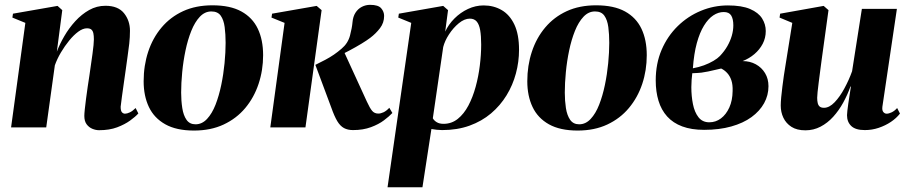

<svg xmlns="http://www.w3.org/2000/svg" viewBox="-20 -540 3848 814"><path d="M221 -321Q233 -353 252.8 -387Q272.5 -421 299.2 -450.2Q326 -479.5 358 -497.5Q390 -515.5 427 -515.5Q480.5 -515.5 505.8 -484Q531 -452.5 531 -409.5Q531 -382.5 528 -355.2Q525 -328 520.8 -300.2Q516.5 -272.5 513 -244Q509.5 -218 505 -187.8Q500.5 -157.5 497 -130.8Q493.5 -104 491.5 -87.5Q491.5 -70 497 -64Q502.5 -58 510 -58Q518.5 -58 530.2 -63.5Q542 -69 555 -82L566.5 -59Q554 -45 531.5 -28.8Q509 -12.5 476.5 -0.2Q444 12 400 12Q386 12 371.5 6Q357 0 347.2 -13.2Q337.5 -26.5 337.5 -48.5Q337.5 -57.5 339.5 -77Q341.5 -96.5 344.8 -121.5Q348 -146.5 351.8 -172.2Q355.5 -198 359 -219.5Q362.5 -245 366 -268.5Q369.5 -292 372.2 -312.2Q375 -332.5 376.5 -348.2Q378 -364 378 -373Q378 -388.5 375.8 -399Q373.5 -409.5 367.2 -414.8Q361 -420 348.5 -420Q331.5 -420 312 -405.8Q292.5 -391.5 273.5 -368.2Q254.5 -345 238.2 -317.5Q222 -290 212.5 -263L176 0H27L87.5 -443L32.5 -465.5L35 -482L224 -515L244 -497Z M880.5 -517.5Q956 -517.5 1003.2 -491.5Q1050.5 -465.5 1073 -418.2Q1095.5 -371 1095.5 -306Q1095.5 -242 1076.2 -184.2Q1057 -126.5 1019.8 -82Q982.5 -37.5 928 -12Q873.5 13.5 802.5 13.5Q728 13.5 680.8 -13Q633.5 -39.5 611.2 -86.5Q589 -133.5 589 -195.5Q589 -262 608.2 -320.5Q627.5 -379 665 -423.5Q702.5 -468 756.5 -492.8Q810.5 -517.5 880.5 -517.5ZM876 -491.5Q848.5 -491.5 827.2 -469Q806 -446.5 791 -409Q776 -371.5 766.5 -326.2Q757 -281 752.5 -234.2Q748 -187.5 748 -147.5Q748 -113 752.8 -82Q757.5 -51 770.8 -32Q784 -13 809 -13Q836.5 -13 857.8 -35.8Q879 -58.5 893.8 -96.2Q908.5 -134 918 -179.8Q927.5 -225.5 932 -272Q936.5 -318.5 936.5 -358.5Q936.5 -395 932.5 -425.2Q928.5 -455.5 915.8 -473.5Q903 -491.5 876 -491.5Z M1126 0 1186.5 -443 1131 -465.5 1133.5 -482 1322.5 -515 1343.5 -497 1275 0ZM1476.5 11.5Q1454.5 11.5 1438.5 3Q1422.5 -5.5 1410 -26.2Q1397.5 -47 1384.5 -84L1317 -265Q1340.5 -276.5 1359.8 -286.8Q1379 -297 1395.8 -308.5Q1412.5 -320 1428 -333.5Q1455 -356 1463.8 -389Q1472.5 -422 1474.5 -446Q1476.5 -469.5 1487 -486Q1497.5 -502.5 1514 -511Q1530.5 -519.5 1549 -519.5Q1583.5 -519.5 1596 -505Q1608.5 -490.5 1608.5 -472.5Q1608.5 -443.5 1591.2 -420.8Q1574 -398 1549.5 -379.5Q1536.5 -369.5 1512.8 -355Q1489 -340.5 1459.8 -325Q1430.5 -309.5 1400.5 -295.5Q1370.5 -281.5 1344.5 -271.5L1438.5 -320.5L1535.5 -109Q1548 -81.5 1557.8 -70Q1567.5 -58.5 1584 -58.5Q1594 -58.5 1606 -64Q1618 -69.5 1630.5 -83L1643.5 -61Q1630.5 -47 1608 -30Q1585.5 -13 1552.5 -0.8Q1519.5 11.5 1476.5 11.5Z M1623 254 1723.5 -443 1668.5 -465.5 1671 -482 1859 -515 1879.5 -497 1867.5 -406Q1881.5 -436.5 1906.8 -461.8Q1932 -487 1964 -502Q1996 -517 2030.5 -517Q2073 -517 2107 -497.2Q2141 -477.5 2160.8 -435.8Q2180.5 -394 2180.5 -329Q2180.5 -278 2167.2 -228.5Q2154 -179 2127.5 -135.8Q2101 -92.5 2061.8 -59.2Q2022.5 -26 1970.5 -7.2Q1918.5 11.5 1854.5 11.5Q1843.5 11.5 1831.8 10.2Q1820 9 1809 7L1771 254ZM1815 -38.5Q1820.5 -28.5 1831.8 -21.8Q1843 -15 1860.5 -15Q1894.5 -15 1920.8 -36Q1947 -57 1965.8 -92.5Q1984.5 -128 1996.5 -171.8Q2008.5 -215.5 2014.2 -262Q2020 -308.5 2020 -351Q2020 -387.5 2015.8 -412Q2011.5 -436.5 2001 -448.8Q1990.5 -461 1972 -461Q1949 -461 1925.2 -441.5Q1901.5 -422 1883.5 -394.2Q1865.5 -366.5 1859 -340.5Z M2507 -517.5Q2582.5 -517.5 2629.8 -491.5Q2677 -465.5 2699.5 -418.2Q2722 -371 2722 -306Q2722 -242 2702.8 -184.2Q2683.5 -126.5 2646.2 -82Q2609 -37.5 2554.5 -12Q2500 13.5 2429 13.5Q2354.5 13.5 2307.2 -13Q2260 -39.5 2237.8 -86.5Q2215.5 -133.5 2215.5 -195.5Q2215.5 -262 2234.8 -320.5Q2254 -379 2291.5 -423.5Q2329 -468 2383 -492.8Q2437 -517.5 2507 -517.5ZM2502.5 -491.5Q2475 -491.5 2453.8 -469Q2432.5 -446.5 2417.5 -409Q2402.5 -371.5 2393 -326.2Q2383.5 -281 2379 -234.2Q2374.5 -187.5 2374.5 -147.5Q2374.5 -113 2379.2 -82Q2384 -51 2397.2 -32Q2410.5 -13 2435.5 -13Q2463 -13 2484.2 -35.8Q2505.5 -58.5 2520.2 -96.2Q2535 -134 2544.5 -179.8Q2554 -225.5 2558.5 -272Q2563 -318.5 2563 -358.5Q2563 -395 2559 -425.2Q2555 -455.5 2542.2 -473.5Q2529.5 -491.5 2502.5 -491.5Z M2965 10.5Q2911.5 10.5 2872.5 -4Q2833.5 -18.5 2808.5 -46.2Q2783.5 -74 2771.8 -112.8Q2760 -151.5 2760 -199Q2760 -270.5 2785 -328.8Q2810 -387 2853.2 -429.2Q2896.5 -471.5 2951.5 -494.2Q3006.5 -517 3066 -517Q3125 -517 3160.2 -501.8Q3195.5 -486.5 3211 -461.8Q3226.5 -437 3226.5 -408.5Q3226.5 -379 3213.5 -354.2Q3200.5 -329.5 3178.5 -310.8Q3156.5 -292 3128.5 -281Q3159.5 -281 3184.2 -267.5Q3209 -254 3223.5 -230Q3238 -206 3238 -174.5Q3238 -136 3219.5 -102.5Q3201 -69 3166 -43.5Q3131 -18 3080.2 -3.8Q3029.5 10.5 2965 10.5ZM2987 -21.5Q3014.5 -21.5 3036.5 -38Q3058.5 -54.5 3072 -84.2Q3085.5 -114 3086 -154Q3087 -180.5 3080.8 -199.2Q3074.5 -218 3063.2 -230.2Q3052 -242.5 3037.5 -249.5Q3025.5 -247 3011.2 -243.5Q2997 -240 2982.5 -237Q2968 -234 2953.5 -232Q2944.5 -231.5 2934.8 -230.5Q2925 -229.5 2915 -229.5Q2913.5 -217.5 2912.2 -201.5Q2911 -185.5 2911 -170.5Q2911 -132.5 2917.8 -98.5Q2924.5 -64.5 2941.2 -43Q2958 -21.5 2987 -21.5ZM2917.5 -250.5Q2942.5 -255 2964.8 -263.2Q2987 -271.5 3004.8 -282Q3022.5 -292.5 3032 -302.5Q3051 -322.5 3063.5 -344.2Q3076 -366 3082.5 -388.5Q3089 -411 3089 -432.5Q3089 -459.5 3080 -474.2Q3071 -489 3048.5 -489Q3025.5 -489 3004 -474.8Q2982.5 -460.5 2964.5 -431.2Q2946.5 -402 2934.2 -357.2Q2922 -312.5 2917.5 -250.5Z M3394.5 12.5Q3358.5 12.5 3335.5 -2.2Q3312.5 -17 3301.2 -40.8Q3290 -64.5 3290 -92.5Q3290 -107 3292 -128Q3294 -149 3297 -172.8Q3300 -196.5 3303.2 -219Q3306.5 -241.5 3309.5 -259L3339 -443L3285 -465.5L3287.5 -482L3472 -515L3492.5 -497L3463 -283Q3460.5 -263.5 3457.2 -238.8Q3454 -214 3451 -190.8Q3448 -167.5 3446.2 -149.8Q3444.5 -132 3444.5 -125.5Q3444.5 -112.5 3446.8 -103Q3449 -93.5 3455.2 -88.2Q3461.5 -83 3473.5 -83Q3496 -83 3518.5 -106.5Q3541 -130 3560.2 -165.8Q3579.5 -201.5 3592.5 -238L3634 -502.5H3782.5L3721 -88Q3719 -72 3725 -65Q3731 -58 3739 -58Q3748.5 -58 3760.8 -64Q3773 -70 3783.5 -82L3795.5 -58.5Q3780.5 -39 3757 -23.2Q3733.5 -7.5 3705.2 2Q3677 11.5 3646.5 11.5Q3607 11.5 3589 -5.8Q3571 -23 3571 -51.5Q3571 -57.5 3572.5 -70.8Q3574 -84 3576.5 -101.5Q3579 -119 3582 -137.8Q3585 -156.5 3587.5 -173H3585.5Q3573 -138 3554.8 -104.8Q3536.5 -71.5 3512.5 -45Q3488.5 -18.5 3458.8 -3Q3429 12.5 3394.5 12.5Z"/></svg>

Font: Merriweather 144pt ExtraBold
Style: Italic
Weight: 800
Italic angle: -7.8°
Version: Version 2.101